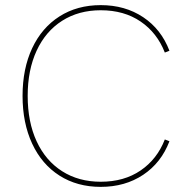

<svg xmlns="http://www.w3.org/2000/svg" viewBox="-20 -723 736 749"><path d="M68 -349Q68 -455 105.5 -535Q143 -615 212 -659Q281 -703 373 -703Q468 -703 538.5 -656Q609 -609 641 -525L623 -518Q593 -595 528.5 -639Q464 -683 373 -683Q287 -683 222.5 -642Q158 -601 123 -525.5Q88 -450 88 -349Q88 -247 123 -171.5Q158 -96 222.5 -55Q287 -14 373 -14Q464 -14 528.5 -58Q593 -102 623 -179L641 -172Q609 -88 538.5 -41Q468 6 373 6Q281 6 212 -38Q143 -82 105.5 -162.5Q68 -243 68 -349Z"/></svg>

Font: Hanken Grotesk Thin
Style: Regular
Weight: 100
Designer: Alfredo Marco Pradil
Foundry: Hanken Design Co.
Version: Version 3.014